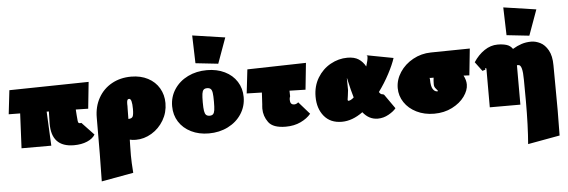

<svg xmlns="http://www.w3.org/2000/svg" viewBox="-58 -905 4109 1388"><g transform="rotate(-5 1997.0 -211.0)"><path d="M606 -53Q589 -24 548 -6.5Q507 11 452 11Q288 11 290 -162L292 -248H276L288 0H72L84 -252L1 -253L21 -426L597 -436L577 -243L487 -245L490 -201Q492 -173 493.5 -162Q495 -151 498.5 -147.5Q502 -144 511 -144Q513 -144 515.5 -145Q518 -146 519 -145Z M1137 -235Q1137 -167 1103.5 -110.5Q1070 -54 1015.5 -21.5Q961 11 901 11Q877 11 857 6L856 46L855 121Q855 169 861 247L629 289Q633 122 633 -173Q633 -253 668 -315.5Q703 -378 765 -412.5Q827 -447 906 -447Q975 -447 1027.5 -419.5Q1080 -392 1108.5 -343.5Q1137 -295 1137 -235ZM899 -213Q899 -288 878 -288Q868 -288 864.5 -279.5Q861 -271 861 -252Q861 -247 861.5 -237Q862 -227 861 -219L860 -144Q884 -144 891.5 -157.5Q899 -171 899 -213Z M1183 -208Q1183 -276 1219 -330.5Q1255 -385 1317 -415.5Q1379 -446 1456 -446Q1528 -446 1584.5 -418.5Q1641 -391 1672.5 -341.5Q1704 -292 1704 -229Q1704 -162 1668.5 -107Q1633 -52 1570.5 -20.5Q1508 11 1431 11Q1359 11 1302.5 -17Q1246 -45 1214.5 -94.5Q1183 -144 1183 -208ZM1487 -215Q1487 -257 1484 -278Q1481 -299 1472 -307.5Q1463 -316 1446 -316Q1429 -316 1420.5 -307.5Q1412 -299 1409 -278.5Q1406 -258 1406 -217Q1406 -175 1409.5 -154Q1413 -133 1422 -124.5Q1431 -116 1448 -116Q1464 -116 1472.5 -124.5Q1481 -133 1484 -153.5Q1487 -174 1487 -215ZM1378 -503 1372 -705 1609 -670 1542 -485Z M2093 -157 2172 -67Q2145 -34 2097.5 -11.5Q2050 11 1989 11Q1897 11 1864 -34Q1831 -79 1831 -134Q1831 -145 1832 -153Q1833 -161 1833 -162L1838 -250L1728 -253L1748 -426L2174 -436L2154 -243L2038 -246L2039 -203Q2039 -205 2037.5 -201.5Q2036 -198 2035 -192.5Q2034 -187 2034 -180Q2034 -144 2064 -144Q2071 -144 2079.5 -147.5Q2088 -151 2093 -157ZM2039 -201V-203Z M2618 -452 2612 -453Q2617 -455 2618 -452ZM2717 -157 2790 -53Q2773 -31 2735.5 -10Q2698 11 2657 11Q2593 11 2549 -45Q2472 11 2396 11Q2313 11 2267.5 -44.5Q2222 -100 2222 -186Q2222 -263 2258 -322.5Q2294 -382 2352.5 -414.5Q2411 -447 2475 -447Q2526 -447 2556.5 -427Q2587 -407 2606 -372Q2621 -420 2621 -440Q2621 -449 2618 -452L2808 -416Q2793 -369 2759 -304.5Q2725 -240 2681 -180Q2692 -162 2703 -162Q2710 -162 2717 -157ZM2496 -157Q2489 -179 2480 -215L2466 -274Q2461 -301 2459 -301L2460 -213Q2460 -205 2455 -172Q2451 -150 2451 -145Q2451 -136 2456 -136Q2473 -136 2496 -157Z M3343 -243 3301 -245Q3319 -211 3319 -179Q3319 -137 3287 -92.5Q3255 -48 3197 -18.5Q3139 11 3066 11Q2995 11 2938.5 -17Q2882 -45 2850.5 -92.5Q2819 -140 2819 -196Q2819 -257 2854.5 -311Q2890 -365 2950 -398Q3010 -431 3080 -432L3363 -436ZM3081 -201Q3081 -228 3084 -249H3062Q3057 -249 3055 -250Q3057 -244 3057 -237Q3057 -189 3070 -168.5Q3083 -148 3102 -148Q3111 -148 3104 -155.5Q3097 -163 3089 -174Q3081 -185 3081 -201Z M3956 -112 3957 67Q3957 125 3955 247L3723 289Q3734 157 3734 -21L3733 -176Q3733 -286 3703 -286H3692V0H3470V-276Q3470 -285 3466 -285Q3462 -285 3460.5 -279Q3459 -273 3465 -273Q3457 -273 3449.5 -270Q3442 -267 3440 -267L3390 -334Q3424 -386 3469.5 -416.5Q3515 -447 3565 -447Q3603 -447 3630.5 -438.5Q3658 -430 3674 -406Q3707 -426 3739.5 -436.5Q3772 -447 3810 -447Q3841 -447 3874.5 -430.5Q3908 -414 3931.5 -372.5Q3955 -331 3955 -262Q3955 -164 3956 -112ZM3636 -509 3630 -711 3867 -676 3800 -491Z"/></g></svg>

Font: Ysabeau Black
Style: Regular
Weight: 900
Designer: Christian Thalmann (Catharsis Fonts)
Version: Version 0.003